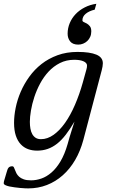

<svg xmlns="http://www.w3.org/2000/svg" viewBox="-76 -810 654 1038"><path d="M326.7 -152.8Q302.7 -111.8 279.8 -82Q256.8 -52.2 232.7 -33.2Q208.5 -14.2 181.9 -4.9Q155.3 4.4 124.5 4.4Q98.1 4.4 75.4 -3.9Q52.7 -12.2 35.9 -30.3Q19 -48.3 9.5 -76.9Q0 -105.5 0 -146Q0 -184.1 8.8 -227.5Q17.6 -271 35.9 -313.5Q54.2 -356 82.3 -395Q110.4 -434.1 148.4 -463.9Q186.5 -493.7 235.1 -511.5Q283.7 -529.3 343.3 -529.3Q410.2 -529.3 445.1 -514.6Q480 -500 480 -467.8Q480 -459.5 478.3 -450.2Q476.6 -440.9 474.1 -430.7L374.5 -53.2Q358.4 6.8 330.1 55.2Q301.8 103.5 263.2 137.7Q224.6 171.9 177.5 190.2Q130.4 208.5 76.7 208.5Q70.8 208.5 58.8 208Q46.9 207.5 32.2 206.1Q17.6 204.6 2 202.6Q-13.7 200.7 -26.4 197.8Q-39.1 194.8 -47.4 190.7Q-55.7 186.5 -55.7 181.6Q-55.7 179.2 -55.4 175.3Q-55.2 171.4 -54.2 168.9L-40.5 122.6Q-38.1 114.3 -35.9 107.9Q-33.7 101.6 -30.5 97.4Q-27.3 93.3 -22.2 91.1Q-17.1 88.9 -9.3 88.9Q-3.9 88.9 -1 94.5Q2 100.1 4.9 108.6Q7.8 117.2 12.9 127Q18.1 136.7 27.3 145.3Q36.6 153.8 52.2 159.4Q67.9 165 92.3 165Q119.1 165 147.5 155.3Q175.8 145.5 202.1 122.8Q228.5 100.1 251 62.5Q273.4 24.9 289.6 -31.2L299.8 -67.4Q305.7 -87.9 313.2 -110.6Q320.8 -133.3 326.7 -152.8ZM85.4 -151.4Q85.4 -131.8 88.4 -114.7Q91.3 -97.7 98.4 -85Q105.5 -72.3 116.9 -64.9Q128.4 -57.6 145.5 -57.6Q180.7 -57.6 213.9 -81.3Q247.1 -105 276.1 -146.2Q305.2 -187.5 329.3 -243.4Q353.5 -299.3 371.6 -363.8L391.1 -434.1Q394.5 -444.8 394.5 -455.6Q394.5 -463.4 389.2 -469.2Q383.8 -475.1 374.5 -479Q365.2 -482.9 352.8 -484.9Q340.3 -486.8 325.7 -486.8Q282.7 -486.8 248 -469.2Q213.4 -451.7 186.8 -423.1Q160.2 -394.5 140.9 -358.4Q121.6 -322.3 109.4 -284.9Q97.2 -247.6 91.3 -212.4Q85.4 -177.2 85.4 -151.4ZM444.8 -789.5 436 -757.8Q405.3 -750.5 387.5 -735.6Q369.6 -720.7 369.6 -700.2Q369.6 -693.8 377.2 -690.7Q384.8 -687.5 393.6 -682.6Q402.3 -677.7 409.9 -668.2Q417.5 -658.7 417.5 -640.1Q417.5 -624 411.6 -610.8Q405.8 -597.7 396 -588.4Q386.2 -579.1 373.5 -574Q360.8 -568.8 347.2 -568.8Q317.4 -568.8 303.5 -585.9Q289.6 -603 289.6 -627.9Q289.6 -657.7 301 -685Q312.5 -712.4 333 -733.9Q353.5 -755.4 382.1 -770Q410.6 -784.7 444.8 -789.5Z"/></svg>

Font: Arian AMU Serif
Style: Italic
Weight: 400
Italic angle: -15°
Designer: Ruben Hakobyan (Tarumian)
Foundry: Ruben Hakobyan (Tarumian)
Version: Version 1.002